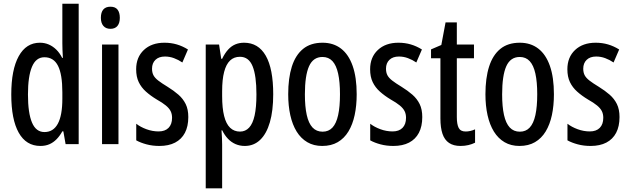

<svg xmlns="http://www.w3.org/2000/svg" viewBox="-20 -780 3404 1039"><path d="M198.7 9.8Q121.6 9.8 81.3 -62Q41 -133.8 41 -268.6Q41 -402.8 81.3 -475.8Q121.6 -548.8 195.8 -548.8Q221.7 -548.8 244.1 -539.1Q266.6 -529.3 284.9 -511.2Q303.2 -493.2 316.4 -466.8H320.3Q318.8 -491.7 318.1 -510.7Q317.4 -529.8 317.4 -545.4V-759.8H405.8V0H335L322.8 -69.3H317.4Q303.2 -43.9 285.9 -26.4Q268.6 -8.8 247.3 0.5Q226.1 9.8 198.7 9.8ZM220.7 -65.4Q268.6 -65.4 293 -110.6Q317.4 -155.8 317.4 -245.6V-280.8Q317.4 -377.4 293.9 -423.8Q270.5 -470.2 220.2 -470.2Q174.8 -470.2 153.1 -418.7Q131.3 -367.2 131.3 -268.6Q131.3 -168.5 153.1 -116.9Q174.8 -65.4 220.7 -65.4Z M621.1 -539.1V0H532.2V-539.1ZM577.6 -743.7Q604 -743.7 616.2 -727.8Q628.4 -711.9 628.4 -683.6Q628.4 -655.3 615.5 -639.6Q602.5 -624 577.6 -624Q553.2 -624 539.6 -639.6Q525.9 -655.3 525.9 -683.6Q525.9 -712.9 538.8 -728.3Q551.8 -743.7 577.6 -743.7Z M999 -146.5Q999 -96.2 980.7 -61.3Q962.4 -26.4 927.5 -8.3Q892.6 9.8 842.8 9.8Q805.2 9.8 773.2 1.2Q741.2 -7.3 717.3 -20.5V-110.4Q739.7 -92.8 772.2 -80.8Q804.7 -68.8 838.4 -68.8Q873 -68.8 892.1 -88.1Q911.1 -107.4 911.1 -142.6Q911.1 -163.1 903.3 -178.7Q895.5 -194.3 877.4 -209.2Q859.4 -224.1 828.1 -241.7Q794.9 -261.7 769.8 -284.2Q744.6 -306.6 730.7 -335.7Q716.8 -364.7 716.8 -405.3Q716.8 -470.2 758.5 -509.5Q800.3 -548.8 870.1 -548.8Q905.3 -548.8 936.8 -539.6Q968.3 -530.3 997.1 -512.2L966.8 -441.9Q945.3 -456.5 921.6 -465.3Q897.9 -474.1 872.6 -474.1Q839.8 -474.1 821.3 -456.3Q802.7 -438.5 802.7 -408.2Q802.7 -387.7 810.3 -373Q817.9 -358.4 836.4 -344Q855 -329.6 887.2 -310.1Q920.4 -289.6 945.6 -267.6Q970.7 -245.6 984.9 -216.8Q999 -188 999 -146.5Z M1300.8 -548.8Q1377.9 -548.8 1418.2 -478.5Q1458.5 -408.2 1458.5 -270Q1458.5 -180.7 1440.4 -118.4Q1422.4 -56.2 1387.9 -23.2Q1353.5 9.8 1304.7 9.8Q1277.8 9.8 1254.6 -0.2Q1231.4 -10.3 1213.4 -29.3Q1195.3 -48.3 1182.6 -74.7H1178.7Q1180.2 -52.2 1181.2 -33Q1182.1 -13.7 1182.1 2.4V239.3H1093.3V-539.1H1165.5L1177.2 -461.9H1182.1Q1196.8 -492.2 1214.4 -511.5Q1231.9 -530.8 1253.4 -539.8Q1274.9 -548.8 1300.8 -548.8ZM1278.3 -472.7Q1246.1 -472.7 1224.9 -452.4Q1203.6 -432.1 1192.9 -390.9Q1182.1 -349.6 1182.1 -286.6V-260.3Q1182.1 -194.8 1192.9 -152.1Q1203.6 -109.4 1225.3 -88.6Q1247.1 -67.9 1278.8 -67.9Q1308.1 -67.9 1328.1 -89.4Q1348.1 -110.8 1357.9 -155.3Q1367.7 -199.7 1367.7 -269Q1367.7 -370.6 1346.9 -421.6Q1326.2 -472.7 1278.3 -472.7Z M1910.2 -270Q1910.2 -208.5 1899.2 -157.2Q1888.2 -106 1865.5 -68.6Q1842.8 -31.2 1807.6 -10.7Q1772.5 9.8 1723.6 9.8Q1677.7 9.8 1643.1 -10.5Q1608.4 -30.8 1585.4 -67.9Q1562.5 -105 1551 -156.5Q1539.6 -208 1539.6 -270Q1539.6 -357.4 1559.3 -419.7Q1579.1 -481.9 1620.1 -515.4Q1661.1 -548.8 1725.6 -548.8Q1784.2 -548.8 1825.4 -517.1Q1866.7 -485.4 1888.4 -423.3Q1910.2 -361.3 1910.2 -270ZM1629.9 -269.5Q1629.9 -203.1 1639.9 -158Q1649.9 -112.8 1671.1 -90.1Q1692.4 -67.4 1725.6 -67.4Q1758.3 -67.4 1779.1 -89.6Q1799.8 -111.8 1809.8 -157Q1819.8 -202.1 1819.8 -270Q1819.8 -336.9 1809.8 -381.8Q1799.8 -426.8 1779.1 -449.2Q1758.3 -471.7 1725.1 -471.7Q1674.8 -471.7 1652.3 -421.4Q1629.9 -371.1 1629.9 -269.5Z M2265.1 -146.5Q2265.1 -96.2 2246.8 -61.3Q2228.5 -26.4 2193.6 -8.3Q2158.7 9.8 2108.9 9.8Q2071.3 9.8 2039.3 1.2Q2007.3 -7.3 1983.4 -20.5V-110.4Q2005.9 -92.8 2038.3 -80.8Q2070.8 -68.8 2104.5 -68.8Q2139.2 -68.8 2158.2 -88.1Q2177.2 -107.4 2177.2 -142.6Q2177.2 -163.1 2169.4 -178.7Q2161.6 -194.3 2143.6 -209.2Q2125.5 -224.1 2094.2 -241.7Q2061 -261.7 2035.9 -284.2Q2010.7 -306.6 1996.8 -335.7Q1982.9 -364.7 1982.9 -405.3Q1982.9 -470.2 2024.7 -509.5Q2066.4 -548.8 2136.2 -548.8Q2171.4 -548.8 2202.9 -539.6Q2234.4 -530.3 2263.2 -512.2L2232.9 -441.9Q2211.4 -456.5 2187.7 -465.3Q2164.1 -474.1 2138.7 -474.1Q2106 -474.1 2087.4 -456.3Q2068.8 -438.5 2068.8 -408.2Q2068.8 -387.7 2076.4 -373Q2084 -358.4 2102.5 -344Q2121.1 -329.6 2153.3 -310.1Q2186.5 -289.6 2211.7 -267.6Q2236.8 -245.6 2251 -216.8Q2265.1 -188 2265.1 -146.5Z M2499.5 -68.4Q2512.2 -68.4 2525.1 -71.3Q2538.1 -74.2 2550.8 -80.1V-7.8Q2534.2 0.5 2514.6 5.1Q2495.1 9.8 2471.7 9.8Q2434.1 9.8 2409.9 -6.6Q2385.7 -22.9 2374.5 -55.9Q2363.3 -88.9 2363.3 -138.7V-464.8H2312.5V-512.7L2368.2 -536.6L2391.1 -658.7H2452.1V-539.1H2544.9V-464.8H2452.1V-146.5Q2452.1 -107.4 2462.2 -87.9Q2472.2 -68.4 2499.5 -68.4Z M2977.5 -270Q2977.5 -208.5 2966.6 -157.2Q2955.6 -106 2932.9 -68.6Q2910.2 -31.2 2875 -10.7Q2839.8 9.8 2791 9.8Q2745.1 9.8 2710.4 -10.5Q2675.8 -30.8 2652.8 -67.9Q2629.9 -105 2618.4 -156.5Q2606.9 -208 2606.9 -270Q2606.9 -357.4 2626.7 -419.7Q2646.5 -481.9 2687.5 -515.4Q2728.5 -548.8 2793 -548.8Q2851.6 -548.8 2892.8 -517.1Q2934.1 -485.4 2955.8 -423.3Q2977.5 -361.3 2977.5 -270ZM2697.3 -269.5Q2697.3 -203.1 2707.3 -158Q2717.3 -112.8 2738.5 -90.1Q2759.8 -67.4 2793 -67.4Q2825.7 -67.4 2846.4 -89.6Q2867.2 -111.8 2877.2 -157Q2887.2 -202.1 2887.2 -270Q2887.2 -336.9 2877.2 -381.8Q2867.2 -426.8 2846.4 -449.2Q2825.7 -471.7 2792.5 -471.7Q2742.2 -471.7 2719.7 -421.4Q2697.3 -371.1 2697.3 -269.5Z M3332.5 -146.5Q3332.5 -96.2 3314.2 -61.3Q3295.9 -26.4 3261 -8.3Q3226.1 9.8 3176.3 9.8Q3138.7 9.8 3106.7 1.2Q3074.7 -7.3 3050.8 -20.5V-110.4Q3073.2 -92.8 3105.7 -80.8Q3138.2 -68.8 3171.9 -68.8Q3206.5 -68.8 3225.6 -88.1Q3244.6 -107.4 3244.6 -142.6Q3244.6 -163.1 3236.8 -178.7Q3229 -194.3 3210.9 -209.2Q3192.9 -224.1 3161.6 -241.7Q3128.4 -261.7 3103.3 -284.2Q3078.1 -306.6 3064.2 -335.7Q3050.3 -364.7 3050.3 -405.3Q3050.3 -470.2 3092 -509.5Q3133.8 -548.8 3203.6 -548.8Q3238.8 -548.8 3270.3 -539.6Q3301.8 -530.3 3330.6 -512.2L3300.3 -441.9Q3278.8 -456.5 3255.1 -465.3Q3231.4 -474.1 3206.1 -474.1Q3173.3 -474.1 3154.8 -456.3Q3136.2 -438.5 3136.2 -408.2Q3136.2 -387.7 3143.8 -373Q3151.4 -358.4 3169.9 -344Q3188.5 -329.6 3220.7 -310.1Q3253.9 -289.6 3279.1 -267.6Q3304.2 -245.6 3318.4 -216.8Q3332.5 -188 3332.5 -146.5Z"/></svg>

Font: Open Sans Condensed Medium
Style: Regular
Weight: 500
Width: 3
Designer: Monotype Design Team
Foundry: Monotype Imaging Inc.
Version: Version 3.000